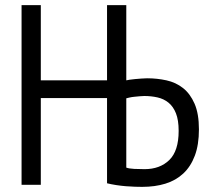

<svg xmlns="http://www.w3.org/2000/svg" viewBox="-20 -720 821 748"><path d="M397 -338H139V0H64V-700H139V-407H397V-700H472V-407Q476 -408 485.5 -409.5Q495 -411 507 -412Q519 -413 531.5 -414Q544 -415 553 -415Q592 -415 628.5 -407Q665 -399 693 -377Q721 -355 738 -316Q755 -277 755 -216Q755 -156 739 -113.5Q723 -71 694 -44Q665 -17 624.5 -4.5Q584 8 534 8Q523 8 506 7.5Q489 7 470.5 5.5Q452 4 432.5 1Q413 -2 397 -6ZM472 -67Q483 -63 503 -62Q523 -61 543 -61Q603 -61 639.5 -96.5Q676 -132 676 -210Q676 -252 665.5 -278.5Q655 -305 636.5 -320Q618 -335 593.5 -340.5Q569 -346 542 -346Q535 -346 524.5 -345Q514 -344 503.5 -343Q493 -342 484.5 -340Q476 -338 472 -337Z"/></svg>

Font: PT Sans Narrow
Style: Regular
Weight: 400
Width: 3
Designer: A.Korolkova, O.Umpeleva, V.Yefimov
Foundry: ParaType Ltd
Version: Version 2.003W OFL